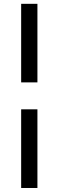

<svg xmlns="http://www.w3.org/2000/svg" viewBox="-20 -790 299 980"><path d="M88 -770.5H171V-369.5H88ZM88 -232H171V169.5H88Z"/></svg>

Font: Lato SemiBold
Style: Regular
Weight: 600
Designer: Lukasz Dziedzic with Adam Twardoch and Botio Nikoltchev
Foundry: tyPoland Lukasz Dziedzic
Version: Version 2.015; 2015-08-06; http://www.latofonts.com/